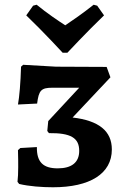

<svg xmlns="http://www.w3.org/2000/svg" viewBox="-20 -783 529 812"><path d="M245 -560H265C265 -560 347 -648 420 -718L391 -759L376 -763C331 -727 283 -694 256 -676C228 -694 180 -726 135 -763L120 -759L91 -718C164 -648 245 -560 245 -560ZM287 -286 447 -456 431 -500 217 -501 78 -509 69 -501C67 -432 62 -374 56 -341L137 -345C144 -401 154 -412 202 -412H315L184 -271L180 -229L187 -220C279 -221 315 -200 315 -145C315 -96 283 -71 224 -71C162 -71 135 -98 136 -161L66 -157L56 -148C57 -117 57 -95 57 -76C57 -50 56 -33 54 -14L61 -5C103 5 158 9 204 9C360 9 453 -48 453 -151C453 -229 398 -273 287 -286Z"/></svg>

Font: Alegreya SC
Style: Bold
Weight: 700
Designer: Juan Pablo del Peral
Foundry: Huerta Tipografica
Version: Version 2.007;PS 002.007;hotconv 1.0.88;makeotf.lib2.5.64775